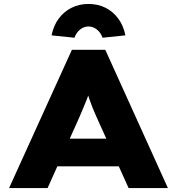

<svg xmlns="http://www.w3.org/2000/svg" viewBox="-20 -952 896 972"><path d="M26 0 344 -700H513L830 0H631L469 -359Q458 -383 449.5 -404.5Q441 -426 434 -446Q427 -466 420.5 -486.5Q414 -507 408 -529L445 -530Q438 -506 432 -485.5Q426 -465 418 -445Q410 -425 401 -404Q392 -383 382 -359L221 0ZM178 -110 238 -250H617L656 -110ZM357 -761 241 -773Q251 -822 277 -857.5Q303 -893 342 -912.5Q381 -932 428 -932Q476 -932 514.5 -912.5Q553 -893 579 -857.5Q605 -822 615 -773L499 -761Q490 -787 470.5 -802.5Q451 -818 428 -818Q405 -818 385.5 -802.5Q366 -787 357 -761Z"/></svg>

Font: Lexend Giga ExtraBold
Style: Regular
Weight: 800
Designer: Bonnie Shaver-Troup, Thomas Jockin
Foundry: Lexend
Version: Version 1.007